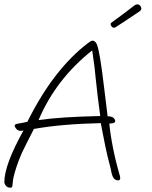

<svg xmlns="http://www.w3.org/2000/svg" viewBox="-58 -813 704 892"><path d="M-10.4 59Q-27.4 59 -35.1 43Q-37.5 37 -37.9 35Q-38.6 -46 51.2 -207Q46.4 -206 43.1 -205.5Q39.7 -205 37.7 -205Q20.7 -205 11.3 -224Q6.7 -235 22 -238Q31.6 -240 42.2 -241.5Q52.9 -243 69 -247Q131.9 -373 202.5 -463.5Q273.1 -554 349.7 -612Q356.5 -617 361.7 -620.5Q366.9 -624 371.9 -624Q383.9 -624 391.6 -608Q405.5 -578 426.2 -402L442 -273Q468 -273 475.7 -257Q483.8 -239 449.8 -239Q454.8 -187 467.3 -124.5Q479.7 -62 498.9 4Q504.8 25 490.8 25Q473.8 25 465.6 7Q463.9 4 461.1 -6Q458.3 -16 455.6 -32Q440.2 -90 432.4 -128Q424.7 -166 419.6 -192.5Q414.4 -219 410.4 -241Q228.3 -237 99.6 -214Q78.1 -173 64.1 -144.5Q50.2 -116 43.4 -102Q14.7 -36 3.2 18Q2.3 23 1.7 31Q1 39 -0.5 50Q-0.4 59 -10.4 59ZM121.1 -255Q175.3 -263 246.2 -267.5Q317.2 -272 407.7 -274Q401.1 -320 396.1 -363.5Q391 -407 386.8 -447Q383.6 -491 370.3 -579Q285.8 -512 223.5 -431Q161.2 -350 121.1 -255ZM469.7 -684Q458.7 -688 456.4 -698Q454.8 -705 460.1 -708Q467.7 -714 487.9 -728.5Q508.1 -743 529.7 -759.5Q551.4 -776 564.1 -786Q575 -795 585.7 -792Q595.9 -787 598.2 -777Q600.5 -767 590.1 -760Q584 -756 565.4 -743.5Q546.8 -731 523.4 -715.5Q500 -700 478.2 -686Q474.7 -684 469.7 -684Z"/></svg>

Font: Oooh Baby
Style: Normal
Weight: 400
Designer: Robert E. Leuschke
Foundry: Robert E. Leuschke
Version: Version 1.011; ttfautohint (v1.8.3)